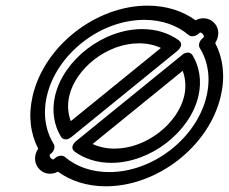

<svg xmlns="http://www.w3.org/2000/svg" viewBox="-20 -630 804 675"><path d="M244.1 -95.8C277.8 -71.8 321.2 -57.5 371.3 -57.5C509 -57.5 648.3 -165.7 677.6 -292.6C689.8 -345.7 681.1 -395.6 657.1 -435.5C652.1 -443.7 638.5 -451.7 620.6 -437.1L248.5 -134.8C243.3 -130.6 222.3 -111.4 244.1 -95.8ZM305.5 -123.7 622.2 -381C632.2 -355 634.8 -323.9 627.6 -292.6C605.4 -196.5 495.4 -107.5 382.8 -107.5C353.9 -107.5 328.3 -113.2 305.5 -123.7ZM230.6 -148C329.6 -228.5 501.4 -368.1 602.7 -450.4C607.8 -454.5 628.9 -473.8 607.1 -489.3C573.4 -513.4 529.9 -527.7 479.8 -527.7C342.1 -527.7 202.8 -419.5 173.5 -292.6C161.3 -239.5 170 -189.5 194.1 -149.6C199.1 -141.4 212.7 -133.5 230.6 -148ZM228.9 -204.1C218.9 -230.2 216.3 -261.3 223.5 -292.6C245.7 -388.7 355.7 -477.7 468.3 -477.7C497.2 -477.7 522.8 -472 545.7 -461.5C453.1 -386.3 320.1 -278.2 228.9 -204.1ZM144.8 -292.6C178.7 -439.3 331.6 -560.2 487.3 -560.2C550.3 -560.2 603.8 -540.4 642.9 -507C651.4 -499.7 666 -501.8 675.7 -509.6C679.7 -512.8 682.9 -515.4 683.1 -515.6C684.8 -515.7 689.5 -514.7 693.2 -509.9C699.9 -501.1 696.8 -499 691.7 -494.9C680.4 -485.7 676.5 -470.7 682.5 -461C711.2 -414.8 721 -356.3 706.3 -292.6C672.4 -145.9 519.5 -25 363.8 -25C300.8 -25 247.3 -44.8 208.2 -78.2C199.7 -85.4 185.1 -83.3 175.4 -75.5L168 -69.4C166.3 -69.3 161.5 -70.3 157.9 -75.1C154.2 -79.9 154.5 -85.1 154.9 -86.5L159.5 -90.2C170.8 -99.4 174.7 -114.4 168.7 -124.1C140 -170.3 130.1 -228.8 144.8 -292.6ZM94.8 -292.6C78.8 -223.5 86.9 -160.4 114.2 -107.4C98.9 -83.7 100.3 -58 114.4 -39.7C128.7 -21 155.4 -11.7 183.8 -26.4C227.9 5.7 285.8 25 352.2 25C533.7 25 715.6 -116.3 756.3 -292.6C772.4 -362.1 764.3 -425.2 736.5 -478.7C750 -499.6 752.1 -525.3 736.7 -545.3C722.3 -563.9 695.5 -573.2 667.4 -558.7C623.3 -590.9 565.4 -610.2 498.9 -610.2C317.5 -610.2 135.5 -468.9 94.8 -292.6Z"/></svg>

Font: Hi.
Style: Regular
Weight: 400
Designer: Mew Too, Robert Jablonski
Foundry: Cannot Into Space Fonts
Version: Version 1.996